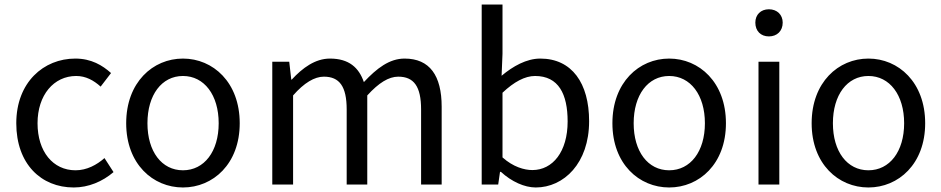

<svg xmlns="http://www.w3.org/2000/svg" viewBox="-20 -816 4163 849"><path d="M306 13C371 13 433 -13 482 -55L442 -117C408 -87 364 -63 314 -63C214 -63 146 -146 146 -271C146 -396 218 -480 317 -480C359 -480 394 -461 425 -433L471 -493C433 -527 384 -557 313 -557C173 -557 52 -452 52 -271C52 -91 162 13 306 13Z M789 13C922 13 1040 -91 1040 -271C1040 -452 922 -557 789 -557C656 -557 538 -452 538 -271C538 -91 656 13 789 13ZM789 -63C695 -63 632 -146 632 -271C632 -396 695 -480 789 -480C883 -480 947 -396 947 -271C947 -146 883 -63 789 -63Z M1184 0H1276V-394C1325 -450 1371 -477 1412 -477C1481 -477 1513 -434 1513 -332V0H1604V-394C1655 -450 1699 -477 1741 -477C1810 -477 1842 -434 1842 -332V0H1933V-344C1933 -482 1880 -557 1769 -557C1702 -557 1646 -514 1589 -453C1567 -517 1523 -557 1439 -557C1374 -557 1318 -516 1270 -464H1268L1259 -543H1184Z M2349 13C2473 13 2585 -94 2585 -280C2585 -448 2509 -557 2369 -557C2308 -557 2248 -523 2198 -481L2202 -578V-796H2110V0H2183L2191 -56H2195C2242 -13 2299 13 2349 13ZM2334 -64C2298 -64 2249 -78 2202 -120V-406C2253 -454 2301 -480 2346 -480C2450 -480 2490 -400 2490 -279C2490 -145 2424 -64 2334 -64Z M2939 13C3072 13 3190 -91 3190 -271C3190 -452 3072 -557 2939 -557C2806 -557 2688 -452 2688 -271C2688 -91 2806 13 2939 13ZM2939 -63C2845 -63 2782 -146 2782 -271C2782 -396 2845 -480 2939 -480C3033 -480 3097 -396 3097 -271C3097 -146 3033 -63 2939 -63Z M3334 0H3426V-543H3334ZM3380 -655C3416 -655 3441 -679 3441 -716C3441 -751 3416 -775 3380 -775C3344 -775 3320 -751 3320 -716C3320 -679 3344 -655 3380 -655Z M3820 13C3953 13 4071 -91 4071 -271C4071 -452 3953 -557 3820 -557C3687 -557 3569 -452 3569 -271C3569 -91 3687 13 3820 13ZM3820 -63C3726 -63 3663 -146 3663 -271C3663 -396 3726 -480 3820 -480C3914 -480 3978 -396 3978 -271C3978 -146 3914 -63 3820 -63Z"/></svg>

Font: Noto Sans CJK HK
Style: Regular
Weight: 400
Designer: Ryoko NISHIZUKA 西塚涼子 (kana, bopomofo & ideographs); Paul D. Hunt (Latin, Greek & Cyrillic); Sandoll Communications 산돌커뮤니
Foundry: Adobe
Version: Version 2.004;hotconv 1.0.118;makeotfexe 2.5.65603